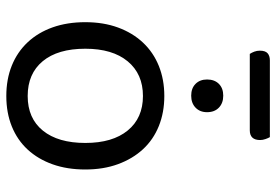

<svg xmlns="http://www.w3.org/2000/svg" viewBox="-150 -690 854 593"><g transform="rotate(90 276.5 -394.0)"><path d="M147 -739Q143 -745 140 -753Q137 -761 137 -770Q137 -787 145 -794Q153 -801 167 -801H404Q407 -796 410 -787.5Q413 -779 413 -771Q413 -739 383 -739ZM504 -231Q504 -175 488 -130Q472 -85 442.5 -53Q413 -21 371 -4Q329 13 277 13Q225 13 183 -4Q141 -21 111 -53Q81 -85 65 -130Q49 -175 49 -231Q49 -287 65.5 -332Q82 -377 112 -409Q142 -441 184 -458Q226 -475 277 -475Q328 -475 370 -458Q412 -441 441.5 -409Q471 -377 487.5 -332Q504 -287 504 -231ZM277 -409Q209 -409 170 -362Q131 -315 131 -231Q131 -146 169.5 -99.5Q208 -53 277 -53Q346 -53 384 -100Q422 -147 422 -231Q422 -315 383.5 -362Q345 -409 277 -409ZM327 -607Q327 -585 313 -571.5Q299 -558 276 -558Q253 -558 239.5 -571.5Q226 -585 226 -607Q226 -630 239.5 -643.5Q253 -657 276 -657Q299 -657 313 -643.5Q327 -630 327 -607Z"/></g></svg>

Font: Baloo Chettan 2
Style: Regular
Weight: 400
Designer: Maithili Shingre, Unnati Kotecha and Ek Type
Foundry: Ek Type
Version: Version 1.640;hotconv 1.0.111;makeotfexe 2.5.65597; ttfautoh